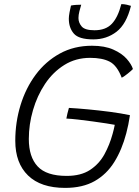

<svg xmlns="http://www.w3.org/2000/svg" viewBox="-20 -892 678 936"><path d="M297.5 24Q179 24 116.8 -36.5Q54.5 -97 54.5 -205.5Q54.5 -296 80 -379.2Q105.5 -462.5 154 -527.8Q202.5 -593 271.8 -631Q341 -669 428.5 -669Q490.5 -669 532.5 -650.2Q574.5 -631.5 597.8 -605Q621 -578.5 628 -555.5Q620.5 -547.5 603.5 -533.8Q586.5 -520 573.5 -513Q550.5 -573 514.5 -591.5Q478.5 -610 419.5 -610Q349 -610 293.5 -575.2Q238 -540.5 199.5 -482.8Q161 -425 140.8 -355Q120.5 -285 120.5 -214.5Q120.5 -127 163.5 -80.8Q206.5 -34.5 305 -34.5Q374.5 -34.5 418.8 -63.5Q463 -92.5 488.8 -139.2Q514.5 -186 529 -239.5Q532 -249.5 534.8 -261.8Q537.5 -274 539.5 -283.5Q527.5 -286 498 -290.5Q468.5 -295 432.2 -300Q396 -305 361.2 -309Q326.5 -313 303.5 -314Q305 -323 308.8 -339.2Q312.5 -355.5 316 -366Q354 -364 407.8 -359Q461.5 -354 516.5 -346.8Q571.5 -339.5 613.5 -330.5Q606.5 -283 595.5 -242Q574.5 -162 537.2 -102.2Q500 -42.5 441.5 -9.2Q383 24 297.5 24ZM618.5 -863.5Q596.5 -774.5 548 -737.2Q499.5 -700 435 -700Q364.5 -700 340 -728.2Q315.5 -756.5 315.5 -801Q315.5 -813 319 -832Q322.5 -851 326 -865Q338.5 -867.5 351 -868.2Q363.5 -869 376 -869Q371.5 -855 367 -836.8Q362.5 -818.5 362.5 -804Q362.5 -781.5 378.2 -763Q394 -744.5 440.5 -744.5Q495.5 -744.5 525.2 -776Q555 -807.5 571.5 -872Q585 -872 598 -869Q611 -866 618.5 -863.5Z"/></svg>

Font: Grandstander ExtraLight
Style: Italic
Weight: 200
Italic angle: -15°
Designer: Tyler Finck
Foundry: Etcetera Type Co
Version: Version 1.200; ttfautohint (v1.8.3)